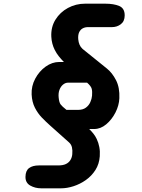

<svg xmlns="http://www.w3.org/2000/svg" viewBox="-20 -1024 772 1044"><path d="M204.5 0Q171 0 144.5 -15Q118 -30 118.5 -62.5Q119 -96 138.2 -110.2Q157.5 -124.5 191.5 -124.5H297Q322.5 -124.5 338.5 -132.2Q354.5 -140 363 -154Q371.5 -168 373 -185.5Q375 -206.5 371.2 -222.8Q367.5 -239 355 -250L252.5 -341.5Q230.5 -361 208 -384.2Q185.5 -407.5 169.8 -438.2Q154 -469 152 -510.5Q150 -556 171.5 -596.2Q193 -636.5 228.2 -661.8Q263.5 -687 302.5 -687H327.5Q313 -701.5 299.8 -718Q286.5 -734.5 277 -754Q269.5 -769 264.8 -786.5Q260 -804 259 -824.5Q256.5 -876.5 281.5 -917Q306.5 -957.5 349.5 -980.8Q392.5 -1004 442.5 -1004H552.5Q598.5 -1004 628.2 -991.5Q658 -979 658 -940.5Q658 -908.5 637.2 -892.5Q616.5 -876.5 588.5 -876.5H457.5Q442.5 -876.5 429.8 -869.8Q417 -863 410.2 -848.2Q403.5 -833.5 405.5 -810Q407 -794 412.5 -781Q418 -768 429 -758L561 -651.5Q590 -628.5 610.8 -588.2Q631.5 -548 629 -490Q627.5 -451 607.8 -412.2Q588 -373.5 557.5 -348Q527 -322.5 492 -322.5H465Q476.5 -311.5 487.5 -297.8Q498.5 -284 506 -268Q515.5 -248 520 -224.5Q524.5 -201 522.5 -174Q519.5 -132 498.8 -99.5Q478 -67 446.8 -45Q415.5 -23 380 -11.5Q344.5 0 311.5 0ZM341.5 -426.5H404Q431 -426.5 447.2 -438.8Q463.5 -451 471.2 -468.8Q479 -486.5 480.5 -503.5Q482.5 -525.5 478.8 -540.8Q475 -556 453.5 -574.5H350Q335.5 -574.5 322.8 -564Q310 -553.5 303.2 -535.2Q296.5 -517 299 -493.5Q301.5 -467.5 309.2 -456.8Q317 -446 341.5 -426.5Z"/></svg>

Font: Edu SA Hand
Style: Bold
Weight: 700
Designer: Tina and Corey Anderson, Eben Sorkin, Mirko Velimirovic
Foundry: Google for Education
Version: Version 2.000